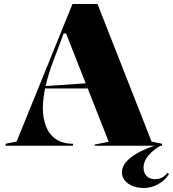

<svg xmlns="http://www.w3.org/2000/svg" viewBox="-20 -728 864 959"><path d="M8 0V-10L63 -21L342 -708H467L737 -21L789 -10V0H453V-6L523 -20L310 -561H298L251 -436Q223 -365 208.5 -301Q194 -237 194 -188Q194 -138 209.5 -97.5Q225 -57 258.5 -33.5Q292 -10 345 -10V0ZM177 -286V-296L424 -313V-286ZM789 -4Q746 19 721.5 48.5Q697 78 697 108Q697 136 712.5 151.5Q728 167 756 167Q774 167 790 158.5Q806 150 816 135L824 142Q804 173 770 192Q736 211 699 211Q668 211 642.5 201Q617 191 603 173Q589 155 589 133Q589 91 639 54.5Q689 18 782 -10Z"/></svg>

Font: Kalnia SemiBold
Style: Regular
Weight: 600
Designer: Frida Medrano
Foundry: Frida Medrano
Version: Version 1.105